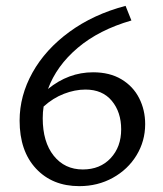

<svg xmlns="http://www.w3.org/2000/svg" viewBox="-20 -630 556 656"><path d="M476 -206Q476 -148 446.5 -99.5Q417 -51 365.5 -22.5Q314 6 251 6Q159 6 103 -54Q47 -114 47 -218Q47 -303 91 -382Q135 -461 217 -521Q299 -581 409 -610L429 -560Q318 -528 245.5 -466.5Q173 -405 144 -326Q214 -383 298 -383Q355 -383 395 -359Q435 -335 455.5 -294.5Q476 -254 476 -206ZM394 -188Q394 -247 362 -285.5Q330 -324 272 -324Q236 -324 198.5 -309.5Q161 -295 129 -266Q126 -247 126 -226Q126 -145 163.5 -98Q201 -51 263 -51Q322 -51 358 -89.5Q394 -128 394 -188Z"/></svg>

Font: Ysabeau SC Medium
Style: Regular
Weight: 500
Designer: Christian Thalmann (Catharsis Fonts)
Version: Version 0.003